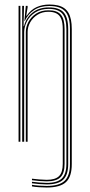

<svg xmlns="http://www.w3.org/2000/svg" viewBox="-20 -626 396 848"><path d="M186.2 202.2Q174.2 202.2 152.9 200.9Q131.5 199.5 121.2 197.2V190.2Q132.2 192.5 153.4 193.9Q174.5 195.2 186.2 195.2Q241.5 195.2 265.4 172.6Q289.2 150 289 98V-497.5Q289 -525 283.9 -544.4Q278.8 -563.8 267.8 -575.9Q256.8 -588 239.4 -593.8Q222 -599.5 197.5 -599.5Q156.8 -599.5 129.8 -581.1Q102.8 -562.8 89.8 -533.8H87.8L94 -600H102V-593.2L96 -556.5H98Q115.8 -582.8 141.2 -594.4Q166.8 -606 198.2 -606Q219.5 -606 235.6 -602.1Q251.8 -598.2 263.4 -590.1Q275 -582 282.4 -569.2Q289.8 -556.5 293.4 -538.6Q297 -520.8 297 -497.5V98.2Q297.2 154 271.6 178.1Q246 202.2 186.2 202.2ZM62 0V-600H70V0ZM186.2 175Q173.5 175 153.2 173.4Q133 171.8 121.2 170V163.2Q133 164.8 153.5 166.5Q174 168.2 186.2 168.2Q224.2 168.2 240.8 151.8Q257.2 135.2 257.2 97.5V-497.5Q257.2 -525 250.8 -541.8Q244.2 -558.5 230.2 -566.2Q216.2 -574 193.5 -574Q166.5 -574 145.9 -561.1Q125.2 -548.2 113.6 -527.8Q102 -507.2 102 -484.5V0H94V-484.5Q94 -507.2 105.6 -529.2Q117.2 -551.2 139.6 -565.9Q162 -580.5 194 -580.5Q213 -580.5 226.5 -575.9Q240 -571.2 248.6 -561.2Q257.2 -551.2 261.2 -535.5Q265.2 -519.8 265.2 -497.5V97.8Q265.2 139 247 157Q228.8 175 186.2 175ZM186.2 188.5Q173.2 188.5 152.2 186.9Q131.2 185.2 121.2 183.5V176.8Q132 178.5 152.6 180.1Q173.2 181.8 186.2 181.8Q233 181.8 253.1 162.2Q273.2 142.8 273.2 97.8V-497.5Q273 -545.2 254.9 -566Q236.8 -586.8 195 -586.8Q160.5 -586.8 136.4 -571.6Q112.2 -556.5 99.8 -533Q87.2 -509.5 86.8 -484.5V0H78V-600H86L84 -510.2H86Q95 -547 123.4 -570.1Q151.8 -593.2 195.8 -593.2Q241.5 -593.2 261.2 -571Q281 -548.8 281.2 -497.5V98Q281.2 146.5 259.2 167.5Q237.2 188.5 186.2 188.5Z"/></svg>

Font: Big Shoulders Inline Text Thin Thin
Style: Regular
Weight: 250
Version: Version 2.002